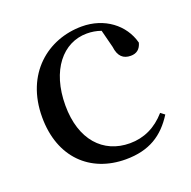

<svg xmlns="http://www.w3.org/2000/svg" viewBox="-104 -639 753 757"><g transform="rotate(-20 273.0 -261.0)"><path d="M300 15C399 15 460 -25 506 -98L489 -111C447 -63 396 -39 337 -39C225 -39 148 -122 148 -266C148 -414 224 -504 324 -504C344 -504 363 -501 383 -494L402 -420C407 -378 427 -362 458 -362C482 -362 498 -374 505 -400C484 -481 409 -537 315 -537C172 -537 46 -436 46 -254C46 -84 152 15 300 15Z"/></g></svg>

Font: Source Han Serif SC Medium
Style: Regular
Weight: 500
Designer: Ryoko NISHIZUKA 西塚涼子 (kana & ideographs); Frank Grießhammer (Latin, Greek & Cyrillic); Wenlong ZHANG 张文龙 (bopomofo); San
Foundry: Adobe
Version: Version 2.003;hotconv 1.1.1;makeotfexe 2.6.0